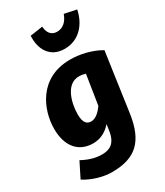

<svg xmlns="http://www.w3.org/2000/svg" viewBox="-253 -932 1081 1257"><g transform="rotate(-30 288.0 -303.0)"><path d="M343 -629C453 -629 521 -713 541 -812L450 -831C433 -783 401 -751 355 -751C312 -751 289 -781 286 -829L191 -815C185 -716 231 -629 343 -629ZM335 -551C101 -551 19 -353 19 -209C19 -85 79 0 195 0C252 0 298 -27 332 -66L325 -20C311 76 260 92 206 92C163 92 115 80 60 50L3 164C62 202 141 225 207 225C388 225 471 143 499 -50L562 -492C491 -533 409 -551 335 -551ZM330 -427C349 -427 362 -424 380 -419L345 -196C318 -157 287 -131 254 -131C226 -131 200 -147 200 -214C200 -298 232 -427 330 -427Z"/></g></svg>

Font: Fira Sans ExtraBold
Style: Italic
Weight: 800
Italic angle: -8°
Designer: bBox Type GmbH & Carrois Corporate GbR & Edenspiekermann AG
Foundry: bBox Type GmbH & Carrois Corporate GbR & Edenspiekermann AG
Version: Version 4.301;PS 004.301;hotconv 1.0.88;makeotf.lib2.5.64775